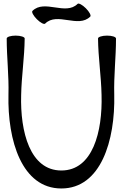

<svg xmlns="http://www.w3.org/2000/svg" viewBox="-20 -1018 710 1089"><path d="M236 -884C304 -952 424 -856 492 -924C498 -930 487 -951 467 -971C447 -991 426 -1002 420 -996C352 -928 232 -1024 164 -956C158 -950 169 -929 189 -909C209 -889 230 -878 236 -884ZM18 -800C18 -694 31 -588 28 -481C22 -221 104 51 328 51C552 51 634 -221 628 -481C625 -588 638 -694 638 -800C637 -809 615 -816 587 -816C558 -816 536 -808 536 -800C537 -692 554 -586 556 -479C562 -271 506 -51 328 -51C150 -51 94 -271 100 -479C102 -586 119 -692 120 -800C120 -808 98 -816 69 -816C41 -816 19 -809 18 -800Z"/></svg>

Font: Nupuram Condensed Medium
Style: Regular
Weight: 500
Width: 3
Designer: Santhosh Thottingal (santhosh.thottingal@gmail.com)
Foundry: SMC
Version: Version 1.000